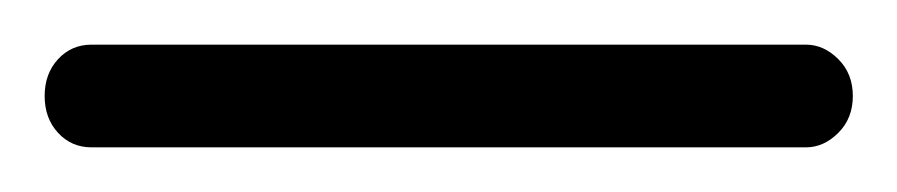

<svg xmlns="http://www.w3.org/2000/svg" viewBox="-30 -20 402 86"><path d="M11 46Q2 46 -4 39.5Q-10 33 -10 23Q-10 13 -4 6.5Q2 0 11 0H331Q339 0 345.5 6.5Q352 13 352 23Q352 33 345.5 39.5Q339 46 331 46Z"/></svg>

Font: Dosis Light
Style: Regular
Weight: 300
Designer: EdgarTolentino, PabloImpallari, IginoMarini
Foundry: EdgarTolentino, PabloImpallari, IginoMarini
Version: Version 3.001; ttfautohint (v1.8.2)